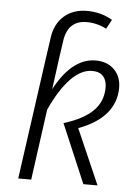

<svg xmlns="http://www.w3.org/2000/svg" viewBox="-53 -784 582 825"><g transform="rotate(5 238.0 -371.5)"><path d="M295 -238 399 0H338L230 -254Q315 -280 356 -321Q397 -362 397 -422Q397 -453 381 -470.5Q365 -488 334 -488Q286 -488 240.5 -440.5Q195 -393 155 -305L113 0H57L130 -522L143 -613Q151 -674 190 -708.5Q229 -743 290 -743Q349 -743 399 -714L377 -674Q336 -695 292 -695Q211 -695 198 -606L186 -522L169 -395Q243 -534 345 -534Q395 -534 425 -504Q455 -474 455 -426Q455 -362 414.5 -314.5Q374 -267 295 -238Z"/></g></svg>

Font: Fira Sans Condensed Light
Style: Italic
Weight: 300
Width: 3
Italic angle: -8°
Designer: Carrois Corporate & Edenspiekermann AG
Foundry: Carrois Corporate GbR & Edenspiekermann AG
Version: Version 4.203